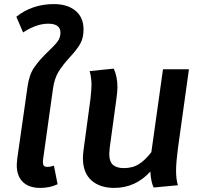

<svg xmlns="http://www.w3.org/2000/svg" viewBox="-20 -905 986 940"><path d="M244 -94 262 -3Q224 15 177 15Q122 15 92 -14Q62 -43 62 -97Q62 -105 64 -125L115 -482Q123 -540 148.5 -576.5Q174 -613 217 -654Q248 -683 262 -702Q276 -721 276 -745Q276 -789 216 -789Q185 -789 153 -777Q121 -765 93 -746L60 -823Q138 -885 244 -885Q310 -885 349.5 -852.5Q389 -820 389 -761Q389 -719 373 -691Q357 -663 323 -626Q287 -587 266.5 -553.5Q246 -520 239 -468L191 -125Q190 -120 190 -112Q190 -99 195 -93.5Q200 -88 212 -88Q228 -88 244 -94Z M851 -178Q842 -109 842 -69Q842 -27 851 2L732 13Q719 -15 716 -65Q643 15 539 15Q469 15 427.5 -22Q386 -59 386 -131Q386 -149 389 -170L423 -422Q428 -469 428 -490Q428 -523 419 -557L537 -569Q555 -529 555 -478Q555 -457 550 -422L517 -180Q515 -160 515 -152Q515 -113 533.5 -97.5Q552 -82 586 -82Q630 -82 661 -102Q692 -122 721 -160L778 -566H905Z"/></svg>

Font: FiraGO Medium
Style: Italic
Weight: 500
Italic angle: -8°
Designer: bBox Type GmbH
Foundry: bBox Type GmbH
Version: Version 1.001